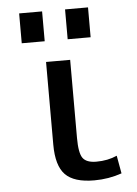

<svg xmlns="http://www.w3.org/2000/svg" viewBox="-53 -781 593 833"><g transform="rotate(-5 243.0 -365.0)"><path d="M265 -520V-180Q265 -114 281 -92Q297 -70 340 -70Q390 -70 430 -88L444 -10Q387 10 324 10Q236 10 198 -29Q160 -68 160 -160V-520ZM262 -610V-740H362V-610ZM62 -610V-740H162V-610Z"/></g></svg>

Font: M PLUS 1p Medium
Style: Regular
Weight: 500
Version: Version 1.062